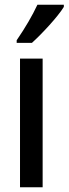

<svg xmlns="http://www.w3.org/2000/svg" viewBox="-20 -786 288 806"><path d="M248 -757V-766H137C116 -721 87 -671 50 -617V-606H114C156 -644 223 -716 248 -757ZM159 0V-540H64V0Z"/></svg>

Font: Noto Sans Malayalam ExtraCondensed Medium
Style: Regular
Weight: 500
Width: 2
Designer: Jelle Bosma - Monotype Design Team
Foundry: Monotype Imaging Inc.
Version: Version 2.104